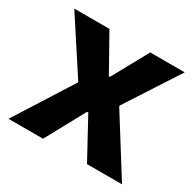

<svg xmlns="http://www.w3.org/2000/svg" viewBox="-121 -649 788 778"><g transform="rotate(30 273.5 -260.0)"><path d="M8 0H169.4L269.4 -183.6H275.2L375.2 0H539L371.2 -267.8V-271.8L532.2 -520H370.8L279 -352.8H273.8L179.8 -520H15.4L177.4 -271.6V-267.6Z"/></g></svg>

Font: Fixel Variable
Style: Regular
Weight: 100
Width: 3
Designer: AlfaBravo + MacPaw
Foundry: Kyrylo Tkachov, Marchela Mozhyna, Serhii Makarenko, Maria Weinstein, Zakhar Kryvoshyya
Version: Version 1.211